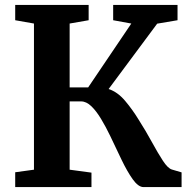

<svg xmlns="http://www.w3.org/2000/svg" viewBox="-20 -763 778 783"><path d="M42 0V-60.5L118.5 -71V-667L42 -680.5V-743H341.5V-680.5L264 -667V-406.5H339.5L515.5 -667L441.5 -680.5V-743H704V-680.5L621 -666.5L423 -400Q459.5 -388 490 -352Q520.5 -316 546 -274Q575 -228.5 599.5 -183.5Q624 -138.5 644.5 -107.2Q665 -76 681.5 -71.5L720.5 -60V0H565.5Q544 0 521.2 -32Q498.5 -64 475.5 -112Q452.5 -160 429.5 -208.5Q411.5 -246 392.2 -278Q373 -310 352.5 -329.8Q332 -349.5 310.5 -349.5H264V-71L353 -59V0Z"/></svg>

Font: Merriweather
Style: Bold
Weight: 700
Designer: Eben Sorkin
Foundry: Eben Sorkin
Version: Version 2.100; ttfautohint (v1.7.19-72a1) -l 8 -r 50 -G 200 